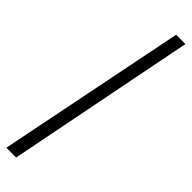

<svg xmlns="http://www.w3.org/2000/svg" viewBox="-305 -742 846 846"><g transform="rotate(45 117.5 -319.5)"><path d="M0 121 177 -760H235L61 121Z"/></g></svg>

Font: Noto Serif ExtraCondensed
Style: Bold
Weight: 700
Width: 2
Designer: Monotype Design Team
Foundry: Monotype Imaging Inc.
Version: Version 2.014; ttfautohint (v1.8.4.7-5d5b)